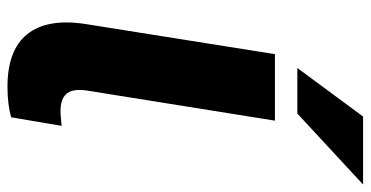

<svg xmlns="http://www.w3.org/2000/svg" viewBox="-259 -722 992 514"><g transform="rotate(90 237.0 -465.0)"><path d="M212 11Q114 11 71.5 -42Q29 -95 44 -196L125 -705H303L222 -199Q219 -176 223.5 -161Q228 -146 241.5 -138.5Q255 -131 276 -131Q286 -131 296.5 -132Q307 -133 317 -134L294 1Q277 6 256.5 8.5Q236 11 212 11ZM162 -765 292 -941H474L284 -765Z"/></g></svg>

Font: Nunito Sans 12pt ExtraLight 12pt Black
Style: Italic
Weight: 900
Italic angle: -9°
Version: Version 3.101;gftools[0.9.27]